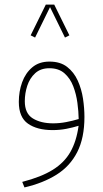

<svg xmlns="http://www.w3.org/2000/svg" viewBox="-20 -570 455 847"><path d="M286.1 -414.1 266.6 -404.3 200.7 -538.6 134.8 -404.3 115.2 -414.1 182.1 -549.8H219.2ZM352.5 -54.2Q352.5 38.6 320.8 100.8Q289.1 163.1 229.7 200.4Q170.4 237.8 87.9 256.8L78.1 232.4Q161.6 210.9 212.6 179.2Q263.7 147.5 290.5 100.3Q317.4 53.2 326.7 -15.1Q301.3 -7.3 272.5 -1.7Q243.7 3.9 211.9 3.9Q144 3.9 103.5 -24.4Q63 -52.7 63 -120.6Q63 -166.5 77.6 -207Q92.3 -247.6 122.3 -272.9Q152.3 -298.3 198.2 -298.3Q246.1 -298.3 276.1 -274.9Q306.2 -251.5 323 -214.4Q339.8 -177.2 346.2 -134.8Q352.5 -92.3 352.5 -54.2ZM214.4 -25.9Q243.2 -25.9 272.2 -31.5Q301.3 -37.1 327.1 -44.9Q326.7 -77.6 321.5 -116.2Q316.4 -154.8 303 -189.7Q289.6 -224.6 264.2 -246.8Q238.8 -269 197.8 -269Q159.2 -269 135.3 -247.1Q111.3 -225.1 100.3 -191.7Q89.4 -158.2 89.4 -123.5Q89.4 -69.3 124.8 -47.6Q160.2 -25.9 214.4 -25.9Z"/></svg>

Font: Vazirmatn RD FD Thin
Style: Regular
Weight: 100
Designer: Saber Rastikerdar
Foundry: Saber Rastikerdar
Version: Version 33.003